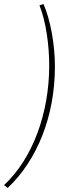

<svg xmlns="http://www.w3.org/2000/svg" viewBox="-74 -750 356 944"><path d="M-36 174C108 38 196 -178 196 -422C196 -532 174 -652 140 -730L120 -724C152 -644 168 -528 168 -428C168 -196 88 28 -54 160Z"/></svg>

Font: Source Sans Pro ExtraLight
Style: Italic
Weight: 200
Italic angle: -11°
Designer: Paul D. Hunt
Foundry: Adobe Systems Incorporated
Version: Version 3.006;hotconv 1.0.111;makeotfexe 2.5.65597